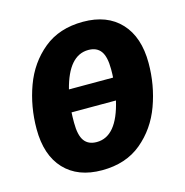

<svg xmlns="http://www.w3.org/2000/svg" viewBox="-89 -631 704 731"><g transform="rotate(-15 263.5 -265.5)"><path d="M502 -332Q502 -245 473 -165.5Q444 -86 382 -34.5Q320 17 226 17Q131 17 78 -39.5Q25 -96 25 -199Q25 -287 54 -366.5Q83 -446 145 -497Q207 -548 301 -548Q396 -548 449 -491Q502 -434 502 -332ZM183 -313H357Q358 -325 358 -346Q358 -395 342 -417Q326 -439 293 -439Q215 -439 183 -313ZM345 -226H170Q169 -212 169 -185Q169 -136 185 -114Q201 -92 234 -92Q314 -92 345 -226Z"/></g></svg>

Font: Fira Sans Condensed
Style: Bold Italic
Weight: 700
Width: 3
Italic angle: -8°
Designer: Carrois Corporate & Edenspiekermann AG
Foundry: Carrois Corporate GbR & Edenspiekermann AG
Version: Version 4.203